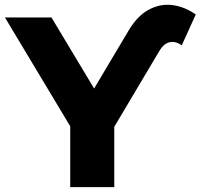

<svg xmlns="http://www.w3.org/2000/svg" viewBox="-38 -772 827 792"><path d="M619.2 -561.6 393.6 -182 433.4 -291.4V0H251.7V-291.4L293.2 -182L-17.7 -700H174.3L405.6 -314.6H295.2L493.2 -647.1Q529.2 -707.6 576.7 -732.6Q624.2 -757.7 674.2 -750.9Q724.2 -744.1 769.6 -712.3L711.7 -584.9Q686.1 -603.6 661.4 -597.7Q636.8 -591.9 619.2 -561.6Z"/></svg>

Font: iiserrat Thin
Style: Regular
Weight: 100
Designer: Akira Ohta
Foundry: Akira Ohta
Version: Version 1.200;Glyphs 3.3.1 (3343)